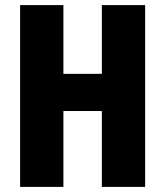

<svg xmlns="http://www.w3.org/2000/svg" viewBox="-20 -734 649 754"><path d="M550 0H380V-298H229V0H59V-714H229V-444H380V-714H550Z"/></svg>

Font: Noto Sans Lao UI ExtCond Blk
Style: Regular
Weight: 900
Width: 2
Designer: Monotype Design Team
Foundry: Monotype Imaging Inc.
Version: Version 2.000; ttfautohint (v1.8.4.7-5d5b)